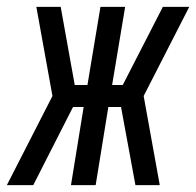

<svg xmlns="http://www.w3.org/2000/svg" viewBox="-49 -540 572 560"><path d="M-29 0 104 -260 57 -520H128L169 -292H206L244 -520H316L278 -292H309L348 -368L426 -520H503L370 -260L417 0H346L304 -228H267L230 0H158L195 -228H164L48 0Z"/></svg>

Font: Iosevka
Style: Italic
Weight: 400
Italic angle: -9°
Monospace: yes
Designer: Belleve Invis
Foundry: Belleve Invis
Version: Version 32.5.0; ttfautohint (v1.8.4)